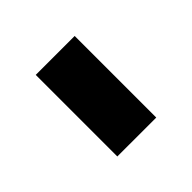

<svg xmlns="http://www.w3.org/2000/svg" viewBox="-12 -514 436 436"><g transform="rotate(45 206.0 -295.5)"><path d="M75 -358H337V-233H75Z"/></g></svg>

Font: OVRPSS Recut ExtraBold
Style: Regular
Weight: 800
Designer: Giant Group
Foundry: Giant Group
Version: Version 1.001;hotconv 1.0.109;makeotfexe 2.5.65596